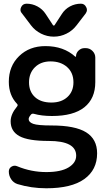

<svg xmlns="http://www.w3.org/2000/svg" viewBox="-20 -803 568 1030"><path d="M255.9 -252.9Q309.6 -252.9 341.8 -282.7Q374 -312.5 374 -361.3Q374 -413.1 339.8 -443.4Q305.7 -473.6 251 -473.6Q199.2 -473.6 167.5 -442.4Q135.7 -411.1 135.7 -361.3Q135.7 -311.5 167.5 -282.2Q199.2 -252.9 255.9 -252.9ZM388.7 32.2Q388.7 -46.9 241.2 -46.9Q130.9 -46.9 84 -72.8Q37.1 -98.6 37.1 -152.3Q37.1 -190.4 71.3 -231.4Q78.1 -239.3 71.3 -246.1Q27.3 -292 27.3 -364.3Q27.3 -448.2 82.5 -502Q137.7 -555.7 223.6 -555.7Q321.3 -555.7 383.8 -499Q384.8 -498 386.2 -498.5Q387.7 -499 387.7 -500Q387.7 -518.6 401.4 -531.7Q415 -544.9 433.6 -544.9H439.5Q460.9 -544.9 476.1 -529.8Q491.2 -514.6 491.2 -494.1V-362.3Q491.2 -274.4 432.6 -227.5Q374 -180.7 258.8 -180.7Q203.1 -180.7 162.1 -192.4Q151.4 -195.3 145.5 -187.5Q133.8 -173.8 133.8 -164.1Q133.8 -147.5 158.2 -138.7Q182.6 -129.9 256.8 -129.9Q382.8 -129.9 441.9 -93.3Q501 -56.6 501 19.5Q501 108.4 432.1 157.7Q363.3 207 228.5 207Q147.5 207 74.2 184.6Q52.7 177.7 40 158.7Q27.3 139.6 27.3 117.2Q27.3 99.6 42 90.8Q49.8 85.9 58.6 85.9Q65.4 85.9 72.3 88.9Q147.5 120.1 228.5 120.1Q306.6 120.1 347.7 95.2Q388.7 70.3 388.7 32.2ZM263.7 -668.9Q264.6 -666 268.6 -666Q272.5 -666 273.4 -668.9L311.5 -727.5Q328.1 -753.9 355.5 -768.6Q382.8 -783.2 414.1 -783.2Q433.6 -783.2 442.4 -764.6Q446.3 -757.8 446.3 -750Q446.3 -740.2 439.5 -730.5L390.6 -667Q369.1 -638.7 336.9 -622.6Q304.7 -606.4 268.6 -606.4Q232.4 -606.4 200.2 -622.6Q168 -638.7 146.5 -667L97.7 -731.4Q89.8 -740.2 89.8 -750Q89.8 -757.8 93.8 -765.6Q102.5 -783.2 123 -783.2Q153.3 -783.2 180.7 -768.6Q208 -753.9 224.6 -728.5Z"/></svg>

Font: Gen Jyuu GothicX Medium
Style: Regular
Weight: 500
Designer: Ryoko NISHIZUKA (kana &amp; ideographs); Paul D. Hunt (Latin, Greek &amp; Cyrillic); Wenlong ZHANG (bopomofo); Sandoll C
Version: Version 1.058.20140828